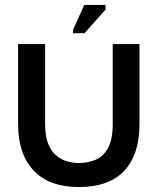

<svg xmlns="http://www.w3.org/2000/svg" viewBox="-20 -741 635 775"><path d="M298 14Q179 14 116 -52.5Q53 -119 53 -240V-563H162V-241Q162 -194 173.5 -163.5Q185 -133 204.5 -115.5Q224 -98 248.5 -90.5Q273 -83 298 -83Q336 -83 367 -96.5Q398 -110 416.5 -144.5Q435 -179 435 -241V-563H543V-240Q543 -117 481.5 -51.5Q420 14 298 14ZM321 -607H275V-621L320 -721H406V-702Z"/></svg>

Font: Darker Grotesque
Style: Bold
Weight: 700
Designer: Gabriel Lam
Foundry: TypeRant
Version: Version 1.000;gftools[0.9.28]